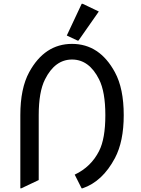

<svg xmlns="http://www.w3.org/2000/svg" viewBox="-20 -980 750 1019"><path d="M87.9 19.5V-368.7Q87.9 -510.7 134.8 -596.7Q216.8 -747.1 362.3 -747.1Q508.3 -747.1 589.8 -596.7Q636.7 -510.7 636.7 -368.7Q636.7 -229 589.8 -140.6Q523.9 -16.6 418 19.5H413.1L376.5 -53.2Q463.4 -94.2 505.9 -178.7Q539.1 -243.7 539.1 -368.7Q539.1 -492.7 505.9 -558.6Q453.1 -664.1 362.3 -664.1Q271.5 -664.1 218.8 -558.6Q185.5 -492.7 185.5 -368.7V-24.4L92.8 19.5ZM413.6 -960H418.5L504.4 -918.9L396.5 -764.6H391.6L334.5 -791.5Z"/></svg>

Font: Nova Oval
Style: Book
Weight: 400
Version: Version 2.000